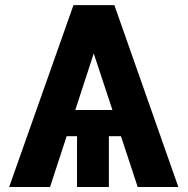

<svg xmlns="http://www.w3.org/2000/svg" viewBox="-20 -748 750 768"><path d="M530.8 0 463.9 -203.1H415.5V0H288.1V-203.1H246.6L180.2 0H16.6L273.9 -727.5H437.5L693.4 0ZM281.2 -308.1H429.7L355 -534.2Z"/></svg>

Font: Inter Tight
Style: Bold
Weight: 700
Designer: Rasmus Andersson
Foundry: rsms
Version: Version 3.004; ttfautohint (v1.8.4.7-5d5b)